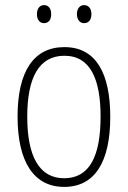

<svg xmlns="http://www.w3.org/2000/svg" viewBox="-20 -724 502 754"><path d="M125 -668C125 -648 135 -633 153 -633C171 -633 181 -647 181 -668C181 -690 171 -704 153 -704C135 -704 125 -689 125 -668ZM282 -669C282 -648 293 -633 310 -633C329 -633 339 -647 339 -669C339 -690 328 -704 310 -704C293 -704 282 -689 282 -669ZM413 -265C413 -433 359 -539 233 -539C111 -539 49 -442 49 -266C49 -90 112 10 232 10C353 10 413 -89 413 -265ZM87 -266C87 -419 133 -505 233 -505C336 -505 375 -411 375 -266C375 -108 330 -24 232 -24C133 -24 87 -112 87 -266Z"/></svg>

Font: Noto Sans Malayalam Condensed ExtraLight
Style: Regular
Weight: 200
Width: 3
Designer: Jelle Bosma - Monotype Design Team
Foundry: Monotype Imaging Inc.
Version: Version 2.104